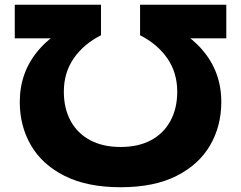

<svg xmlns="http://www.w3.org/2000/svg" viewBox="-20 -770 1012 806"><path d="M486 16Q346 16 251.5 -31.5Q157 -79 110 -160Q63 -241 63 -342Q63 -468 142.5 -560.5Q222 -653 365 -694L308 -609H42V-750H404V-622Q331 -585 289.5 -525Q248 -465 248 -385Q248 -315 276.5 -262.5Q305 -210 358.5 -181.5Q412 -153 486 -153Q561 -153 614 -181.5Q667 -210 695.5 -262.5Q724 -315 724 -385Q724 -465 682.5 -525Q641 -585 568 -622V-750H930V-609H664L608 -694Q750 -653 829.5 -560.5Q909 -468 909 -342Q909 -241 862 -160Q815 -79 721 -31.5Q627 16 486 16Z"/></svg>

Font: Unbounded SemiBold
Style: Regular
Weight: 600
Designer: Luke Prowse, Jean-Baptiste Morizot, Fátima Lázaro, Florian Runge
Foundry: NaN
Version: Version 1.700